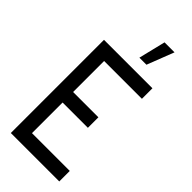

<svg xmlns="http://www.w3.org/2000/svg" viewBox="-288 -969 1020 1020"><g transform="rotate(45 222.0 -459.0)"><path d="M241 -766 278 -918H353L294 -766ZM41 0V-700H405V-621H121V-388H311V-309H121V-79H405V0Z"/></g></svg>

Font: Stick No Bills ExtraLight
Style: Regular
Weight: 400
Version: Version 2.000